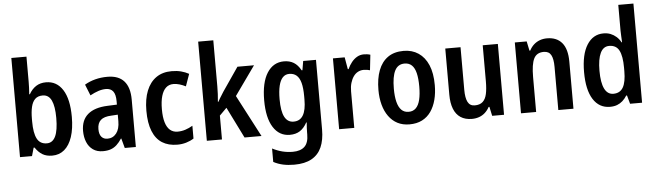

<svg xmlns="http://www.w3.org/2000/svg" viewBox="-56 -993 5010 1466"><g transform="rotate(-5 2449.0 -260.0)"><path d="M181 -566Q181 -545 180 -521.5Q179 -498 177 -472H182Q204 -511 236 -531.5Q268 -552 312 -552Q394 -552 440 -480Q486 -408 486 -272Q486 -182 465 -119Q444 -56 405 -23Q366 10 312 10Q267 10 236.5 -8.5Q206 -27 182 -63H175L157 0H65V-760H181ZM278 -454Q241 -454 220 -433.5Q199 -413 190 -375Q181 -337 181 -283V-263Q181 -174 204 -130.5Q227 -87 279 -87Q323 -87 345 -133Q367 -179 367 -274Q367 -363 345.5 -408.5Q324 -454 278 -454Z M783 -553Q868 -553 910.5 -505Q953 -457 953 -363V0H868L848 -74H845Q827 -46 806.5 -27Q786 -8 760.5 1Q735 10 700 10Q655 10 624 -12Q593 -34 577.5 -72Q562 -110 562 -157Q562 -240 613.5 -284Q665 -328 764 -332L837 -335V-361Q837 -413 818.5 -437Q800 -461 763 -461Q735 -461 705 -451Q675 -441 642 -423L608 -508Q645 -530 689 -541.5Q733 -553 783 -553ZM788 -255Q731 -253 705.5 -229.5Q680 -206 680 -161Q680 -121 697 -101.5Q714 -82 743 -82Q785 -82 811 -115Q837 -148 837 -208V-258Z M1271 10Q1202 10 1154.5 -20Q1107 -50 1082 -112Q1057 -174 1057 -268Q1057 -358 1082.5 -421.5Q1108 -485 1156.5 -519Q1205 -553 1275 -553Q1315 -553 1347.5 -544.5Q1380 -536 1407 -521L1374 -428Q1350 -440 1326.5 -447Q1303 -454 1280 -454Q1246 -454 1223 -433Q1200 -412 1188 -371Q1176 -330 1176 -269Q1176 -209 1188 -169Q1200 -129 1223.5 -109Q1247 -89 1281 -89Q1312 -89 1341 -98.5Q1370 -108 1397 -124V-26Q1371 -9 1338.5 0.5Q1306 10 1271 10Z M1613 -408Q1613 -379 1611.5 -348Q1610 -317 1607 -289H1611Q1617 -301 1625 -314Q1633 -327 1641 -339.5Q1649 -352 1655 -362L1779 -543H1906L1748 -321L1916 0H1786L1668 -238L1613 -183V0H1497V-760H1613Z M2136 -553Q2179 -553 2210.5 -534Q2242 -515 2265 -473H2271L2283 -543H2381V-9Q2381 71 2356.5 126.5Q2332 182 2280 211Q2228 240 2147 240Q2099 240 2060.5 231.5Q2022 223 1988 205V102Q2027 122 2065 131.5Q2103 141 2144 141Q2203 141 2234 112Q2265 83 2265 18V4Q2265 -11 2266 -32.5Q2267 -54 2269 -73H2265Q2242 -31 2210.5 -10.5Q2179 10 2133 10Q2052 10 2006 -62.5Q1960 -135 1960 -269Q1960 -406 2007 -479.5Q2054 -553 2136 -553ZM2168 -454Q2138 -454 2118 -433Q2098 -412 2088 -370.5Q2078 -329 2078 -267Q2078 -176 2101 -132Q2124 -88 2170 -88Q2195 -88 2213 -98Q2231 -108 2243 -128Q2255 -148 2261 -178Q2267 -208 2267 -249V-274Q2267 -337 2256.5 -376.5Q2246 -416 2224 -435Q2202 -454 2168 -454Z M2748 -553Q2760 -553 2772.5 -551.5Q2785 -550 2798 -546L2785 -428Q2775 -431 2763 -433Q2751 -435 2736 -435Q2713 -435 2693 -424.5Q2673 -414 2658.5 -393.5Q2644 -373 2635.5 -344.5Q2627 -316 2627 -280V0H2511V-543H2601L2617 -451H2623Q2636 -480 2654.5 -503Q2673 -526 2696.5 -539.5Q2720 -553 2748 -553Z M3268 -272Q3268 -211 3254.5 -159.5Q3241 -108 3214.5 -70Q3188 -32 3147 -11Q3106 10 3050 10Q2998 10 2958.5 -10.5Q2919 -31 2891.5 -69Q2864 -107 2850 -158.5Q2836 -210 2836 -272Q2836 -359 2860 -422Q2884 -485 2932 -519Q2980 -553 3053 -553Q3118 -553 3166.5 -520.5Q3215 -488 3241.5 -426Q3268 -364 3268 -272ZM2954 -272Q2954 -212 2964.5 -170.5Q2975 -129 2996.5 -107.5Q3018 -86 3052 -86Q3086 -86 3107.5 -107.5Q3129 -129 3139 -170.5Q3149 -212 3149 -272Q3149 -333 3139 -374Q3129 -415 3107.5 -435.5Q3086 -456 3052 -456Q3001 -456 2977.5 -410Q2954 -364 2954 -272Z M3775 -543V0H3684L3669 -70H3663Q3649 -44 3629 -26Q3609 -8 3583.5 1Q3558 10 3529 10Q3477 10 3442 -13Q3407 -36 3389.5 -80.5Q3372 -125 3372 -189V-543H3489V-217Q3489 -154 3505.5 -122.5Q3522 -91 3559 -91Q3598 -91 3620 -111Q3642 -131 3650.5 -170Q3659 -209 3659 -267V-543Z M4152 -553Q4227 -553 4267 -505Q4307 -457 4307 -360V0H4191V-331Q4191 -392 4174.5 -422Q4158 -452 4119 -452Q4064 -452 4042.5 -408.5Q4021 -365 4021 -268V0H3905V-543H3996L4011 -471H4017Q4031 -498 4051 -516Q4071 -534 4096.5 -543.5Q4122 -553 4152 -553Z M4587 10Q4504 10 4458 -62.5Q4412 -135 4412 -271Q4412 -407 4458.5 -480Q4505 -553 4585 -553Q4615 -553 4639 -543.5Q4663 -534 4683 -516.5Q4703 -499 4717 -473H4721Q4720 -498 4718.5 -521.5Q4717 -545 4717 -563V-760H4833V0H4741L4723 -65H4717Q4702 -41 4683.5 -24.5Q4665 -8 4641.5 1Q4618 10 4587 10ZM4621 -87Q4672 -87 4695.5 -127.5Q4719 -168 4719 -252V-279Q4719 -367 4696.5 -410.5Q4674 -454 4620 -454Q4575 -454 4552.5 -407Q4530 -360 4530 -271Q4530 -180 4553 -133.5Q4576 -87 4621 -87Z"/></g></svg>

Font: Noto Sans Khmer Condensed SemiBold
Style: Regular
Weight: 600
Width: 3
Designer: Danh Hong and the Monotype Design Team
Foundry: Monotype Imaging Inc.
Version: Version 2.004